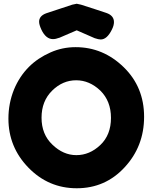

<svg xmlns="http://www.w3.org/2000/svg" viewBox="-20 -994 815 1026"><path d="M384 -742Q313 -742 250 -714Q182 -684 135 -637Q84 -586 55 -516Q25 -442 25 -360Q25 -208 132 -98Q239 12 390 12Q543 12 646 -100Q750 -212 750 -370Q750 -529 641 -635Q531 -742 384 -742ZM259 -510Q315 -565 387 -565Q458 -565 516 -510Q573 -454 573 -364Q573 -273 516 -219Q459 -165 388 -165Q318 -165 260 -221Q202 -276 202 -365Q202 -454 259 -510ZM366 -969 227 -923Q189 -909 189 -878Q189 -862 201 -836Q225 -785 263 -785Q278 -785 296 -792H297L390 -832L486 -790Q507 -783 518 -783Q552 -783 578 -836Q589 -858 589 -876Q589 -911 548 -925Q537 -929 492 -943.5Q447 -958 413 -969L390 -974Z"/></svg>

Font: FredokaOneMacrons
Style: Regular
Weight: 500
Designer: ""
Foundry: ""
Version: ""